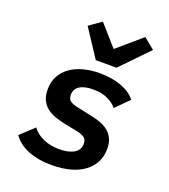

<svg xmlns="http://www.w3.org/2000/svg" viewBox="-144 -892 889 1008"><g transform="rotate(20 300.0 -388.0)"><path d="M291 -585 189 -740 257 -788 359 -672 494 -788 555 -738 407 -585ZM261 12Q184 12 128 -11Q72 -34 43 -76L118 -146Q142 -114 181 -97Q220 -80 270 -80Q322 -80 352 -98Q382 -116 382 -150Q382 -176 365.5 -186Q349 -196 323 -201L249 -216Q220 -222 194 -231.5Q168 -241 148.5 -256.5Q129 -272 117.5 -296Q106 -320 106 -355Q106 -398 123.5 -430Q141 -462 172 -484Q203 -506 245 -517Q287 -528 336 -528Q405 -528 457.5 -508Q510 -488 537 -453L465 -381Q448 -403 414.5 -419.5Q381 -436 331 -436Q283 -436 256.5 -419Q230 -402 230 -370Q230 -344 246.5 -334Q263 -324 289 -319L365 -303Q395 -297 421 -287.5Q447 -278 466 -262.5Q485 -247 496 -224Q507 -201 507 -167Q507 -125 489.5 -92Q472 -59 440 -35.5Q408 -12 362.5 0Q317 12 261 12Z"/></g></svg>

Font: IBM Plex Mono SemiBold
Style: Italic
Weight: 600
Italic angle: -9°
Monospace: yes
Designer: Mike Abbink, Paul van der Laan, Pieter van Rosmalen
Foundry: Bold Monday
Version: Version 2.3